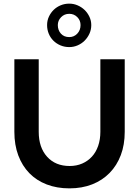

<svg xmlns="http://www.w3.org/2000/svg" viewBox="-20 -1026 765 1056"><path d="M59 0ZM666 -301Q666 -230 644.5 -173Q623 -116 583 -75Q543 -34 487 -12Q431 10 362 10Q293 10 237 -11.5Q181 -33 141.5 -73.5Q102 -114 80.5 -171.5Q59 -229 59 -301V-700H193V-301Q193 -215 239 -164Q285 -113 363 -113Q401 -113 432 -126.5Q463 -140 485.5 -164.5Q508 -189 520 -224Q532 -259 532 -301V-700H666ZM361 -767Q335 -767 312.5 -776.5Q290 -786 273.5 -802.5Q257 -819 248 -841Q239 -863 239 -888Q239 -913 249 -934.5Q259 -956 275.5 -972Q292 -988 314 -997Q336 -1006 361 -1006Q385 -1006 407 -996.5Q429 -987 445.5 -971Q462 -955 472 -933.5Q482 -912 482 -888Q482 -863 472 -841Q462 -819 445.5 -802.5Q429 -786 407 -776.5Q385 -767 361 -767ZM361 -822Q387 -822 405 -841Q423 -860 423 -888Q423 -914 405 -932Q387 -950 361 -950Q334 -950 316 -931.5Q298 -913 298 -888Q298 -860 315 -841Q332 -822 361 -822Z"/></svg>

Font: Rosa Sans SemiBold
Style: Regular
Weight: 600
Designer: Pentagram / MCKL
Foundry: Pentagram / MCKL
Version: Version 1.005;September 16, 2019;FontCreator 11.5.0.2425 64-